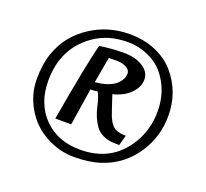

<svg xmlns="http://www.w3.org/2000/svg" viewBox="-110 -791 958 891"><g transform="rotate(20 368.5 -345.5)"><path d="M516.6 -157.2 495.1 -157.7Q461.9 -157.7 437 -169.7Q412.1 -181.6 398.9 -199.7Q385.7 -217.8 375.7 -241.2Q365.7 -264.6 361.3 -286.1Q349.1 -340.3 336.9 -356.9Q324.7 -354 302.7 -354L274.4 -171.4H195.8Q244.1 -451.7 271.5 -557.6Q333.5 -566.9 390.9 -566.9Q448.2 -566.9 485.4 -543.2Q522.5 -519.5 522.5 -482.2Q522.5 -444.8 490.5 -412.8Q458.5 -380.9 405.8 -368.2Q434.6 -280.8 439.9 -267.6Q457 -228.5 478.3 -218.3Q499.5 -208 530.3 -208ZM333 -520.5 310.1 -392.6Q405.3 -400.9 432.6 -453.6Q439.5 -467.3 439.5 -483.2Q439.5 -499 419.9 -510Q400.4 -521 371.3 -521Q342.3 -521 333 -520.5ZM198.7 -603.5Q282.7 -657.7 387.7 -657.7Q459.5 -657.7 517.1 -632.8Q574.7 -607.9 610.4 -565.9Q684.6 -479.5 684.6 -361.8Q684.6 -259.3 629.9 -176.3Q570.8 -85.9 468.3 -51.8Q412.6 -33.2 338.1 -33.2Q263.7 -33.2 196.3 -70.3Q128.9 -107.4 90.6 -174.1Q52.2 -240.7 52.2 -314.7Q52.2 -388.7 71.5 -443.6Q90.8 -498.5 123.3 -537.4Q155.8 -576.2 198.7 -603.5ZM352.5 -74.7Q508.3 -74.7 585.9 -201.2Q630.9 -274.4 630.9 -363.8Q630.9 -467.3 570.3 -541.5Q540.5 -577.6 492.9 -598.9Q445.3 -620.1 394.5 -620.1Q343.8 -620.1 303.5 -608.4Q263.2 -596.7 227.3 -572.3Q191.4 -547.9 164.1 -513.7Q105 -439 105 -326.2Q105 -213.4 173.1 -144Q241.2 -74.7 352.5 -74.7Z"/></g></svg>

Font: Niconne
Style: Regular
Weight: 400
Designer: Vernon Adams
Foundry: Vernon Adams
Version: Version 1.002